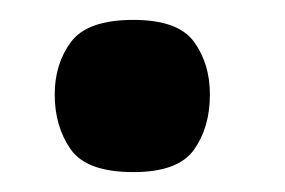

<svg xmlns="http://www.w3.org/2000/svg" viewBox="-20 -173 286 193"><path d="M114 0Q67 0 51 -23Q35 -46 35 -78Q35 -109 51.5 -131Q68 -153 114 -153Q159 -153 175 -131Q191 -109 191 -78Q191 -45 175 -22.5Q159 0 114 0Z"/></svg>

Font: Darker Grotesque Light Black
Style: Regular
Weight: 900
Version: Version 1.000;gftools[0.9.28]